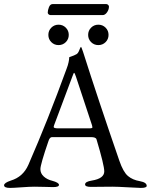

<svg xmlns="http://www.w3.org/2000/svg" viewBox="-22 -916 739 941"><path d="M236 -896H499Q504 -896 508 -892Q512 -888 512 -884Q512 -869 502.5 -855.5Q493 -842 481 -842H226Q221 -842 216.5 -845.5Q212 -849 212 -854Q212 -866 218 -881Q224 -896 236 -896ZM229.5 -780.5Q244 -795 265 -795Q286 -795 300.5 -780.5Q315 -766 315 -745Q315 -724 300.5 -709.5Q286 -695 265 -695Q244 -695 229.5 -709.5Q215 -724 215 -745Q215 -766 229.5 -780.5ZM424.5 -780.5Q439 -795 460 -795Q481 -795 495.5 -780.5Q510 -766 510 -745Q510 -724 495.5 -709.5Q481 -695 460 -695Q439 -695 424.5 -709.5Q410 -724 410 -745Q410 -766 424.5 -780.5ZM333 -542 243 -302Q241 -296 241 -294Q241 -287 262 -287H417Q431 -287 431 -292Q431 -294 429 -302L350 -541Q344 -559 341 -559Q339 -559 333 -542ZM668 5Q656 5 605 2Q554 -1 529 -1Q508 -1 471 -0.5Q434 0 424 0Q395 0 395 -12Q395 -26 428 -31Q489 -41 489 -76Q489 -106 451 -233Q448 -244 424 -244H233Q222 -244 216 -226Q176 -110 176 -87Q176 -66 192.5 -51Q209 -36 234 -30Q267 -21 267 -10Q267 1 238 1Q231 1 199.5 0Q168 -1 147 -1Q124 -1 83 2Q42 5 27 5Q-2 5 -2 -8Q-2 -20 31 -31Q91 -49 117 -108Q213 -328 304 -578Q311 -596 314 -610.5Q317 -625 317 -630.5Q317 -636 318 -636Q345 -645 354 -651Q360 -655 364 -664Q368 -673 370.5 -679.5Q373 -686 375 -686Q377 -686 385 -662Q459 -429 563 -128Q582 -73 605 -53.5Q628 -34 664 -28Q697 -22 697 -5Q697 5 668 5Z"/></svg>

Font: EB Garamond SC 12
Style: Regular
Weight: 400
Version: Version 0.016 ; ttfautohint (v0.97) -l 8 -r 50 -G 200 -x 0 -